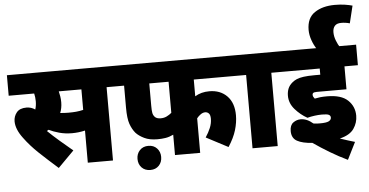

<svg xmlns="http://www.w3.org/2000/svg" viewBox="-62 -1017 2439 1268"><g transform="rotate(-5 1157.5 -382.5)"><path d="M649 -486V0H482V-213Q439 -203 396 -203Q350 -203 310.5 -214Q271 -225 243 -239Q237 -235 231 -232Q266 -198 310 -160Q354 -122 394 -89L288 18Q218 -44 164 -95Q110 -146 69 -202Q24 -262 24 -314Q24 -347 44.5 -372.5Q65 -398 110 -398Q141 -398 167 -380Q175 -405 175 -434Q175 -461 169 -486H0V-622H727V-486ZM384 -340Q411 -340 434 -342Q457 -344 482 -350V-486H332Q336 -470 339 -452Q342 -434 342 -413Q342 -393 338.5 -375.5Q335 -358 329 -343Q353 -340 384 -340Z M1227 -486V-375Q1268 -400 1322 -400Q1395 -400 1439.5 -354.5Q1484 -309 1484 -227Q1484 -180 1469 -129.5Q1454 -79 1417 -22L1272 -98Q1292 -128 1304.5 -158Q1317 -188 1317 -218Q1317 -244 1307 -254Q1297 -264 1283 -264Q1268 -264 1253.5 -254Q1239 -244 1227 -229V0H1060V-135Q1033 -122 1007.5 -118Q982 -114 954 -114Q902 -114 867 -131Q832 -148 812 -170Q791 -195 778 -231.5Q765 -268 765 -340V-486H713V-622H1524V-486ZM932 -486V-339Q932 -306 935 -290.5Q938 -275 948 -264Q960 -250 988 -250Q1010 -250 1028 -259Q1046 -268 1060 -280V-486ZM811 4Q811 -30 832.5 -53Q854 -76 890 -76Q925 -76 946.5 -53Q968 -30 968 4Q968 39 946.5 61.5Q925 84 890 84Q854 84 832.5 61.5Q811 39 811 4Z M1741 -486V0H1574V-486H1510V-622H1819V-486Z M2050 -182Q2027 -182 2001 -178.5Q1975 -175 1953 -169Q1908 -194 1872.5 -234.5Q1837 -275 1837 -325Q1837 -351 1845.5 -372Q1854 -393 1874 -410Q1888 -422 1905.5 -429.5Q1923 -437 1951 -441Q1979 -445 2024 -445H2062V-486H1805V-622H2315V-486H2226V-334H2029Q2010 -334 2004 -328Q2000 -324 2000 -318Q2000 -310 2003 -304Q2006 -298 2012 -291Q2031 -295 2049 -297Q2067 -299 2094 -299Q2188 -299 2231.5 -257.5Q2275 -216 2275 -155Q2275 -108 2248 -69Q2221 -30 2154 -14Q2180 -5 2205.5 3Q2231 11 2252 17L2195 131Q2138 104 2080.5 69.5Q2023 35 1971 -1Q1906 -5 1870.5 -24.5Q1835 -44 1835 -91Q1835 -130 1857.5 -146.5Q1880 -163 1907 -163Q1949 -163 1989 -128Q2002 -126 2012.5 -125.5Q2023 -125 2032 -125Q2075 -125 2091 -133.5Q2107 -142 2107 -157Q2107 -170 2095.5 -176Q2084 -182 2050 -182ZM2055 -615Q2036 -642 2023.5 -677.5Q2011 -713 2011 -746Q2011 -825 2063.5 -860.5Q2116 -896 2198 -896Q2234 -896 2263.5 -891.5Q2293 -887 2314 -881L2286 -766Q2259 -774 2229 -774Q2200 -774 2186.5 -758.5Q2173 -743 2173 -717Q2173 -689 2184 -661Q2195 -633 2207 -615Z"/></g></svg>

Font: Noto Sans SemiCondensed Black
Style: Regular
Weight: 900
Width: 4
Designer: Monotype Design Team
Foundry: Monotype Imaging Inc.
Version: Version 2.013; ttfautohint (v1.8.4.7-5d5b)